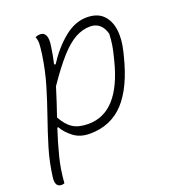

<svg xmlns="http://www.w3.org/2000/svg" viewBox="-137 -643 871 949"><g transform="rotate(-20 298.0 -168.0)"><path d="M154 -530Q166 -536 181 -536Q200 -536 208.5 -517.5Q217 -499 210 -458Q207 -436 203 -415Q199 -394 194 -373L201 -370Q249 -444 306 -490Q363 -536 424 -536Q479 -536 509 -506.5Q539 -477 546 -427Q553 -377 537 -313L532 -293Q494 -140 424 -65Q354 10 244 10Q193 10 158.5 -16.5Q124 -43 107 -74L102 -73Q80 -6 63 60Q46 126 41 197Q34 200 26 200Q-9 200 -3 150Q7 72 28.5 1Q50 -70 74.5 -140Q99 -210 121 -283.5Q143 -357 155 -439Q160 -475 160.5 -494Q161 -513 154 -530ZM424 -488Q385 -488 346.5 -467Q308 -446 264.5 -397.5Q221 -349 166 -268Q154 -229 142 -192.5Q130 -156 118 -121Q142 -77 172.5 -57.5Q203 -38 254 -38Q417 -38 480 -289L484 -305Q492 -335 496.5 -363Q501 -391 502 -422Q484 -488 424 -488Z"/></g></svg>

Font: Recursive Sn Csl St Lt
Style: Italic
Weight: 300
Italic angle: -15°
Version: Version 1.079;hotconv 1.0.112;makeotfexe 2.5.65598; ttfautoh